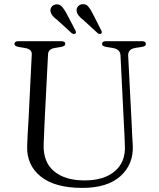

<svg xmlns="http://www.w3.org/2000/svg" viewBox="-20 -901 778 937"><path d="M585 -289 568 -631.5Q566.5 -660.5 530 -667L498 -672Q486 -674.5 482 -678.2Q478 -682 478 -687Q478 -700 497.5 -700H673Q692 -700 692 -687Q692 -681.5 688 -677.8Q684 -674 672 -672L642.5 -667.5Q621 -664 613 -654.2Q605 -644.5 605.5 -630L623 -287.5Q624 -263 625.2 -239.2Q626.5 -215.5 628 -190.5Q632 -99.5 568.2 -41.8Q504.5 16 381.5 16Q247.5 16 178.5 -39.8Q109.5 -95.5 112.5 -188.5Q113 -211 115.2 -249.8Q117.5 -288.5 119.5 -321.5L135 -635.5Q136.5 -661.5 100.5 -667L70.5 -672Q50.5 -676 50.5 -686.5Q50.5 -700 70 -700H279Q298.5 -700 298.5 -686.5Q298.5 -676 278.5 -672L248 -667Q216 -662 214.5 -636.5L198.5 -324.5Q194.5 -249 193 -197.5Q190 -110 243.8 -65.2Q297.5 -20.5 393 -20.5Q487 -20.5 540 -65.2Q593 -110 589.5 -189Q588.5 -223 587.2 -246.2Q586 -269.5 585 -289ZM431.5 -836.5 474 -753Q480 -742 474 -737Q466.5 -732 457 -739L386.5 -803.5Q373.5 -813.5 364.8 -823.8Q356 -834 354 -847Q352.5 -860 360.2 -869.2Q368 -878.5 381.5 -880.5Q399 -882.5 410 -870Q421 -857.5 431.5 -836.5ZM304 -836.5 347.5 -753.5Q353.5 -742 348 -737.5Q340.5 -732 330 -739L260 -803Q247 -812.5 238 -822.5Q229 -832.5 226.5 -845.5Q224.5 -858.5 232.2 -868Q240 -877.5 253 -879.5Q270.5 -881.5 281.5 -869.5Q292.5 -857.5 304 -836.5Z"/></svg>

Font: Fraunces 9pt S000 Light
Style: Regular
Weight: 300
Version: Version 1.000; ttfautohint (v1.8.3)